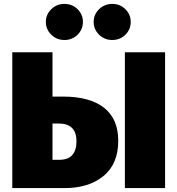

<svg xmlns="http://www.w3.org/2000/svg" viewBox="-20 -964 909 984"><path d="M586 -242Q586 -124 510.5 -62Q435 0 311 0H43V-696H249V-469H303Q440 -469 513 -412Q586 -355 586 -242ZM826 -696V0H620V-696ZM372 -240Q372 -331 280 -331H249V-145H284Q329 -145 350.5 -169.5Q372 -194 372 -240ZM405 -852Q405 -813 377.5 -786Q350 -759 310 -759Q271 -759 243 -786Q215 -813 215 -852Q215 -890 243 -917Q271 -944 310 -944Q350 -944 377.5 -917Q405 -890 405 -852ZM650 -852Q650 -813 622.5 -786Q595 -759 555 -759Q516 -759 488 -786Q460 -813 460 -852Q460 -890 488 -917Q516 -944 555 -944Q595 -944 622.5 -917Q650 -890 650 -852Z"/></svg>

Font: FiraGO Heavy
Style: Regular
Weight: 900
Designer: bBox Type
Foundry: bBox Type GmbH
Version: Version 1.001